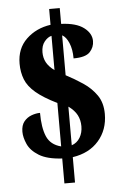

<svg xmlns="http://www.w3.org/2000/svg" viewBox="-57 -800 581 920"><g transform="rotate(-5 233.0 -340.5)"><path d="M215 -41Q143 -45 104 -69Q65 -93 50.5 -125.5Q36 -158 36 -185Q36 -216 50.5 -234Q65 -252 86.5 -260Q108 -268 128 -268Q128 -197 146 -154.5Q164 -112 215 -99V-308Q150 -340 114 -370.5Q78 -401 64.5 -435.5Q51 -470 51 -511Q51 -584 98 -629Q145 -674 215 -684V-760H266V-684Q338 -681 374.5 -653.5Q411 -626 411 -589Q411 -559 390 -536.5Q369 -514 311 -514Q311 -558 298 -588.5Q285 -619 266 -629V-437Q308 -415 347 -389Q386 -363 411.5 -326.5Q437 -290 437 -236Q437 -160 391.5 -107.5Q346 -55 266 -43V79H215ZM215 -631Q197 -627 181 -607.5Q165 -588 165 -556Q165 -529 176.5 -507.5Q188 -486 215 -466ZM266 -100Q292 -109 306 -132.5Q320 -156 320 -187Q320 -217 307.5 -241Q295 -265 266 -286Z"/></g></svg>

Font: Noto Serif Bengali ExtraCondensed Black
Style: Regular
Weight: 900
Width: 2
Designer: Juan Bruce, Universal Thirst, Indian Type Foundry and the Monotype Design Team.
Foundry: Monotype Imaging Inc.
Version: Version 2.003; ttfautohint (v1.8.4.7-5d5b)